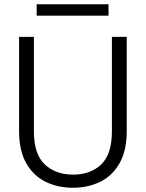

<svg xmlns="http://www.w3.org/2000/svg" viewBox="-20 -874 688 906"><path d="M324 12Q253 12 195.5 -16Q138 -44 104 -103.5Q70 -163 70 -255V-700H140V-254Q140 -146 191.5 -98Q243 -50 325 -50Q407 -50 457.5 -98Q508 -146 508 -254V-700H578V-255Q578 -163 544 -103.5Q510 -44 452.5 -16Q395 12 324 12ZM153 -800V-854H492V-800Z"/></svg>

Font: DM Sans Light
Style: Regular
Weight: 300
Designer: Colophon Foundry, Jonny Pinhorn
Foundry: Colophon Foundry
Version: Version 4.004; ttfautohint (v1.8.4.7-5d5b)